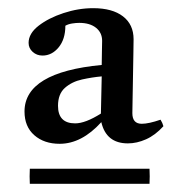

<svg xmlns="http://www.w3.org/2000/svg" viewBox="-20 -650 430 470"><path d="M293 -299Q240 -299 228 -351Q180 -298 126 -298Q88 -298 64 -319Q40 -340 40 -377Q40 -473 229 -491Q229 -507 229.5 -523.5Q230 -540 230 -550Q230 -570 215 -582Q200 -594 174 -594Q166 -594 156.5 -592.5Q147 -591 140 -587Q140 -554 123.5 -534Q107 -514 84 -514Q70 -514 60 -523Q50 -532 50 -545Q50 -568 74.5 -587Q99 -606 135.5 -618Q172 -630 208 -630Q255 -630 281 -610Q307 -590 307 -554Q307 -545 306.5 -518.5Q306 -492 305.5 -460Q305 -428 304.5 -403Q304 -378 304 -373Q304 -347 327 -347Q344 -347 373 -357Q378 -349 380 -341Q360 -319 337.5 -309Q315 -299 293 -299ZM346 -200H53Q52 -218 53 -237H346Q347 -218 346 -200ZM227 -372 229 -463Q206 -461 181 -455.5Q156 -450 139 -435Q122 -420 122 -391Q122 -348 164 -348Q189 -348 227 -372Z"/></svg>

Font: Tiro Tamil
Style: Regular
Weight: 400
Designer: Tamil: Fernando Mello & Fiona Ross. Latin: John Hudson.
Foundry: Tiro Typeworks Ltd.
Version: Version 1.52